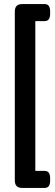

<svg xmlns="http://www.w3.org/2000/svg" viewBox="-20 -788 272 946"><path d="M89 138Q53 138 53 101V-731Q53 -768 89 -768H200Q227 -768 227 -732V-720Q227 -684 200 -684H154V54H200Q227 54 227 90V102Q227 138 200 138Z"/></svg>

Font: Asap Condensed SemiBold
Style: Regular
Weight: 600
Width: 3
Designer: Pablo Cosgaya
Foundry: Omnibus-Type
Version: Version 3.001; ttfautohint (v1.8.4.7-5d5b)